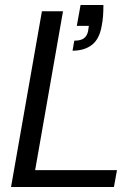

<svg xmlns="http://www.w3.org/2000/svg" viewBox="-20 -745 552 765"><path d="M24 0 147 -700H231L120 -67H446L434 0ZM269 -543 276 -583Q302 -583 314.5 -592.5Q327 -602 331 -621L334 -642H286L301 -725H392Q392 -699 390.5 -680Q389 -661 385 -641Q376 -589 346 -566Q316 -543 269 -543Z"/></svg>

Font: DM Sans 28pt
Style: Italic
Weight: 400
Italic angle: -10°
Version: Version 4.004;gftools[0.9.30]